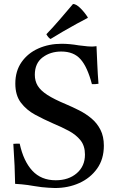

<svg xmlns="http://www.w3.org/2000/svg" viewBox="-20 -931 587 965"><path d="M256 14Q255 14 223.5 12.5Q192 11 151 4Q117 -2 89.5 -4.5Q62 -7 56 -7Q55 -90 47 -208Q55 -209 63.5 -209Q72 -209 79 -209Q98 -121 142.5 -73Q187 -25 260 -25Q325 -25 366 -60.5Q407 -96 407 -154Q407 -198 384.5 -226Q362 -254 325.5 -273.5Q289 -293 248 -310Q200 -331 156.5 -354.5Q113 -378 85 -415Q57 -452 57 -511Q57 -574 88.5 -619Q120 -664 173 -687.5Q226 -711 290 -711Q310 -711 331.5 -709Q353 -707 376 -703Q405 -699 420.5 -698Q436 -697 441 -697Q444 -697 452 -697.5Q460 -698 465 -699Q467 -655 469 -608Q471 -561 475 -510Q455 -507 442 -508Q419 -595 385 -633Q351 -672 288 -672Q233 -672 194 -642.5Q155 -613 155 -555Q155 -524 169.5 -500Q184 -476 218 -454Q252 -432 312 -407Q345 -393 378.5 -376Q412 -359 440 -335.5Q468 -312 485 -278.5Q502 -245 502 -199Q502 -131 468 -83.5Q434 -36 378.5 -11Q323 14 256 14ZM421 -844V-841Q399 -830 365.5 -811.5Q332 -793 296.5 -772.5Q261 -752 234 -735Q223 -741 213 -759Q247 -794 283 -836Q319 -878 347 -911Q363 -911 384.5 -889.5Q406 -868 421 -844Z"/></svg>

Font: Tiro Devanagari Sanskrit
Style: Regular
Weight: 400
Designer: Devanagari: John Hudson & Fiona Ross. Latin: John Hudson.
Foundry: Tiro Typeworks Ltd.
Version: Version 1.52